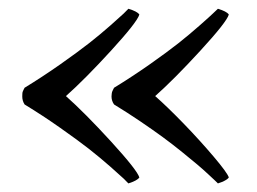

<svg xmlns="http://www.w3.org/2000/svg" viewBox="-20 -499 586 438"><path d="M30.8 -278.8Q30.8 -282.7 31 -285.4Q31.2 -288.1 31.5 -289.1Q31.7 -290 33.4 -293.5Q35.2 -296.9 36.1 -298.8Q77.6 -324.2 117.9 -352.5Q158.2 -380.9 183.1 -400.4Q208 -419.9 232.4 -441.4Q256.8 -462.9 262 -468Q267.1 -473.1 272.9 -479Q293 -473.1 297.9 -465.8Q293 -448.7 233.2 -383.3Q173.3 -317.9 130.4 -279.8Q173.3 -241.7 233.2 -176.3Q293 -110.8 297.9 -94.2Q293 -86.9 272.9 -80.6Q267.1 -86.4 262 -91.6Q256.8 -96.7 232.4 -118.2Q208 -139.6 183.1 -159.2Q158.2 -178.7 117.9 -207Q77.6 -235.4 36.1 -260.7Q30.8 -269 30.8 -278.8ZM234.4 -278.8Q234.4 -282.7 234.9 -285.4Q235.4 -288.1 235.6 -289.1Q235.8 -290 237.5 -293.5Q239.3 -296.9 240.2 -298.8Q281.7 -324.2 322 -352.5Q362.3 -380.9 387 -400.4Q411.6 -419.9 436 -441.4Q460.4 -462.9 465.8 -468.3Q471.2 -473.6 477.1 -479Q497.1 -473.1 502 -465.8Q497.1 -448.7 437 -383.3Q377 -317.9 334 -279.8Q360.8 -256.3 398.7 -217.3Q436.5 -178.2 467.5 -141.6Q498.5 -105 502 -94.2Q497.1 -86.9 477.1 -80.6Q473.1 -84.5 471.2 -86.4Q469.2 -88.4 455.8 -100.8Q442.4 -113.3 429.9 -123.8Q417.5 -134.3 395.5 -152.1Q373.5 -169.9 351.6 -186Q329.6 -202.1 300 -222.2Q270.5 -242.2 240.2 -260.7Q234.4 -269 234.4 -278.8Z"/></svg>

Font: Crimson
Style: Regular
Weight: 400
Version: Version 0.8